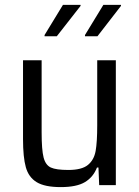

<svg xmlns="http://www.w3.org/2000/svg" viewBox="-20 -756 569 784"><path d="M74 0ZM382 -72H376Q361 -33 327 -12.5Q293 8 228 8Q163 8 130 -12Q97 -32 85.5 -73Q74 -114 74 -188V-510H150V-216Q150 -144 158 -113Q166 -82 187.5 -72Q209 -62 259 -62Q314 -62 339 -82.5Q364 -103 370.5 -139.5Q377 -176 377 -245V-510H453V0H385ZM162 -608V-613L237 -736H309V-732L212 -608ZM327 -608V-613L402 -736H474V-732L378 -608Z"/></svg>

Font: Assailand
Style: Regular
Weight: 400
Designer: Hector Gatti with collaboration of the Omnibus-Type team
Foundry: Omnibus-Type
Version: Version 0.072;October 19, 2019;FontCreator 12.0.0.2547 64-bi